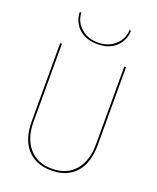

<svg xmlns="http://www.w3.org/2000/svg" viewBox="-165 -1004 907 1111"><g transform="rotate(20 288.0 -449.0)"><path d="M85 -700V-220Q85 -168 97.5 -125.5Q110 -83 135.5 -53Q161 -23 199 -6.5Q237 10 288 10Q339 10 377 -6.5Q415 -23 440.5 -53Q466 -83 478.5 -125.5Q491 -168 491 -220V-700H480V-220Q480 -118 429 -59.5Q378 -1 288 -1Q198 -1 147 -59.5Q96 -118 96 -220V-700ZM130 -908Q130 -874 147.5 -841.5Q165 -809 200.5 -788.5Q236 -768 288 -768Q341 -768 376 -788.5Q411 -809 428.5 -841.5Q446 -874 446 -908H436Q436 -875 418 -845.5Q400 -816 367 -797Q334 -778 288 -778Q242 -778 209 -797Q176 -816 158 -845.5Q140 -875 140 -908Z"/></g></svg>

Font: Jost Thin
Style: Regular
Weight: 250
Version: Version 3.710